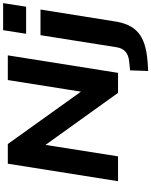

<svg xmlns="http://www.w3.org/2000/svg" viewBox="110 -885 968 1228"><g transform="rotate(-90 594.0 -271.0)"><path d="M49 0 161 -705H287L634 -220H619L696 -705H854L742 0H614L269 -481H284L208 0ZM992 -588 1015 -735H1188L1165 -588ZM754 193 758 77 816 71Q855 67 877.5 47.5Q900 28 906 -10L983 -496H1147L1072 -26Q1065 24 1048 62.5Q1031 101 1001 127.5Q971 154 925 169Q879 184 812 189Z"/></g></svg>

Font: Nunito Sans 10pt SemiExpanded ExtraBold
Style: Italic
Weight: 800
Width: 6
Italic angle: -9°
Designer: Vernon Adams
Foundry: Vernon Adams
Version: Version 3.101;gftools[0.9.27]